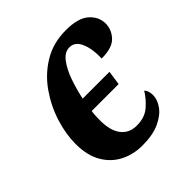

<svg xmlns="http://www.w3.org/2000/svg" viewBox="-155 -661 786 786"><g transform="rotate(-45 238.0 -268.0)"><path d="M229 10Q177 10 134 -12Q91 -34 65.5 -78Q40 -122 40 -189Q40 -245 59.5 -307Q79 -369 117 -423.5Q155 -478 211.5 -512Q268 -546 341 -546Q412 -546 444 -517.5Q476 -489 476 -450Q476 -415 450.5 -387.5Q425 -360 363 -360Q365 -414 349.5 -450Q334 -486 302 -486Q274 -486 252.5 -457.5Q231 -429 216 -386Q201 -343 192 -299H347L338 -237H182Q180 -223 179.5 -210Q179 -197 179 -189Q178 -129 202 -96.5Q226 -64 271 -64Q317 -64 346 -89Q375 -114 393 -144Q406 -131 406 -105Q406 -80 387.5 -53.5Q369 -27 330 -8.5Q291 10 229 10Z"/></g></svg>

Font: Noto Serif Condensed
Style: Bold Italic
Weight: 700
Width: 3
Italic angle: -12°
Designer: Monotype Design Team
Foundry: Monotype Imaging Inc.
Version: Version 2.014